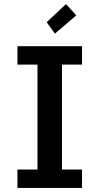

<svg xmlns="http://www.w3.org/2000/svg" viewBox="-20 -928 490 948"><path d="M66 0V-91H165V-609H66V-700H385V-609H286V-91H385V0ZM251 -762 210.5 -818.5 306 -908 356.5 -852Z"/></svg>

Font: Trispace Condensed Medium
Style: Regular
Weight: 500
Width: 3
Designer: Tyler Finck
Foundry: Etcetera Type Company
Version: Version 1.210; ttfautohint (v1.8.3)